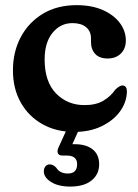

<svg xmlns="http://www.w3.org/2000/svg" viewBox="-20 -488 524 727"><path d="M456.5 -334.5Q456.5 -304 437.5 -285.2Q418.5 -266.5 387.5 -266.5Q356.5 -266.5 340.5 -283.8Q324.5 -301 324.5 -329.5V-343.5Q324.5 -369.5 306 -385Q287.5 -400.5 254.5 -400.5Q209 -400.5 179 -363.8Q149 -327 149 -263Q149 -178.5 192.2 -134.2Q235.5 -90 300 -90Q343.5 -90 371.5 -106.8Q399.5 -123.5 416.5 -148.5Q433.5 -164.5 443.5 -164.5Q461 -164 460.5 -139.5Q459 -99.5 433.8 -65.2Q408.5 -31 364.2 -9.8Q320 11.5 261 11.5Q193 11.5 140.8 -17.8Q88.5 -47 58.8 -99.5Q29 -152 29 -221.5Q29 -292 58.8 -347.8Q88.5 -403.5 142.5 -436Q196.5 -468.5 270 -468.5Q327.5 -468.5 369.2 -450Q411 -431.5 433.8 -401Q456.5 -370.5 456.5 -334.5ZM237.5 -8.5H284L254 58Q258.5 58 263 58Q306.5 58 331 77.8Q355.5 97.5 355.5 134Q355.5 172 326.8 195.2Q298 218.5 246 218.5Q201 218.5 173.5 201.2Q146 184 146 160.5Q146 149 152.2 141.8Q158.5 134.5 168 134.5Q176 134.5 182 138Q188 141.5 193 147Q200.5 159 211.8 164Q223 169 237 169Q272 169 272 134Q272 101 233 101H217Q203 101 199.2 92.2Q195.5 83.5 201.5 70.5Z"/></svg>

Font: Fraunces 72pt S100 SemiBold
Style: Regular
Weight: 600
Version: Version 1.000; ttfautohint (v1.8.3)